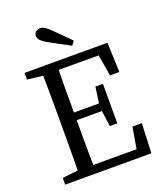

<svg xmlns="http://www.w3.org/2000/svg" viewBox="-157 -979 919 1082"><g transform="rotate(-20 302.0 -438.5)"><path d="M45 0H185V-55H175L45 -40V0ZM137 0H233C230 -103 230 -207 230 -322V-360C230 -465 230 -569 233 -670H137C140 -567 140 -463 140 -360V-310C140 -205 140 -101 137 0ZM185 0H562L569 -178H513L486 -20L521 -50H185V0ZM185 -319H411V-365H185V-319ZM394 -224H439V-461H394L379 -355V-335L394 -224ZM45 -630 175 -615H185V-670H45V-630ZM493 -492H549L542 -670H185V-620H501L466 -650L493 -492ZM368 -746C338 -777 307 -808 275 -839C247 -867 230 -877 213 -877C193 -877 176 -864 176 -844C176 -826 189 -809 226 -789C266 -767 308 -744 350 -722L368 -746Z"/></g></svg>

Font: Source Serif Variable
Style: Regular
Weight: 389
Designer: Frank Grießhammer
Foundry: Adobe Systems Incorporated
Version: Version 3.001;hotconv 1.0.111;makeotfexe 2.5.65597